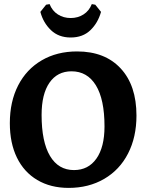

<svg xmlns="http://www.w3.org/2000/svg" viewBox="-20 -905 714 937"><path d="M28 -304Q28 -409 68.5 -488Q109 -567 183.5 -610.5Q258 -654 356 -654Q492 -654 569 -571Q646 -488 646 -341Q646 -236 605 -156Q564 -76 488.5 -32Q413 12 315 12Q227 12 162 -26.5Q97 -65 62.5 -136Q28 -207 28 -304ZM490 -288Q490 -420 448 -488.5Q406 -557 329 -557Q260 -557 221.5 -501.5Q183 -446 183 -344Q183 -213 224 -144Q265 -75 341 -75Q411 -75 450.5 -131Q490 -187 490 -288ZM428 -885 445 -882 473 -847Q458 -793 421 -757.5Q384 -722 325 -722Q266 -722 228.5 -758Q191 -794 177 -847L205 -882L222 -885Q235 -852 262.5 -834.5Q290 -817 325 -817Q360 -817 387.5 -834.5Q415 -852 428 -885Z"/></svg>

Font: Sahitya
Style: Bold
Weight: 700
Designer: Juan Pablo del Peral
Foundry: Juan Pablo del Peral (http://www.huertatipografica.com)
Version: Version 1.001;PS 001.000;hotconv 1.0.70;makeotf.lib2.5.58329